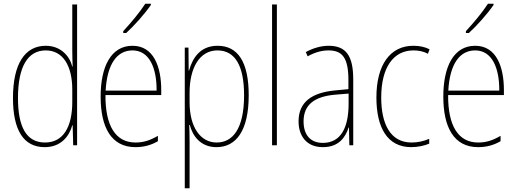

<svg xmlns="http://www.w3.org/2000/svg" viewBox="-20 -784 2789 1036"><path d="M221 10C310 10 354 -50 370 -108H372L375 0H396V-760H370V-511C370 -483 371 -456 372 -425H370C356 -481 308 -537 227 -537C114 -537 50 -439 50 -255C50 -82 107 10 221 10ZM223 -15C121 -15 77 -101 77 -255C77 -425 130 -512 227 -512C319 -512 370 -430 370 -300V-234C370 -100 322 -15 223 -15Z M794 -757V-764H764C732 -715 690 -665 645 -616V-606H661C704 -645 761 -709 794 -757ZM695 -537C578 -537 523 -423 523 -263C523 -97 580 10 711 10C759 10 797 -2 832 -22V-51C789 -26 754 -15 711 -15C603 -15 548 -106 549 -271H850V-298C850 -424 809 -537 695 -537ZM695 -512C786 -512 826 -417 825 -295H550C558 -440 612 -512 695 -512Z M1154 -537C1061 -537 1019 -472 1000 -403H998L997 -527H977V232H1003V-21C1003 -56 1002 -88 1001 -110H1004C1019 -51 1062 10 1148 10C1255 10 1322 -80 1322 -270C1322 -449 1264 -537 1154 -537ZM1153 -512C1250 -512 1297 -427 1297 -270C1297 -86 1234 -15 1149 -15C1063 -15 1003 -96 1003 -232V-284C1003 -418 1057 -512 1153 -512Z M1474 0V-760H1448V0Z M1753 -537C1712 -537 1668 -524 1630 -503L1640 -480C1683 -504 1720 -512 1753 -512C1828 -512 1860 -471 1860 -351V-303L1787 -296C1663 -284 1591 -234 1591 -129C1591 -53 1632 10 1722 10C1808 10 1844 -43 1861 -96H1863L1865 0H1886V-356C1886 -486 1845 -537 1753 -537ZM1787 -273 1861 -279V-220C1860 -98 1821 -13 1722 -13C1656 -13 1618 -55 1618 -129C1618 -219 1677 -263 1787 -273Z M2199 10C2234 10 2271 2 2296 -9V-35C2267 -22 2233 -15 2201 -15C2085 -15 2037 -117 2037 -258C2037 -422 2104 -512 2211 -512C2238 -512 2265 -507 2289 -494L2298 -518C2272 -531 2244 -537 2210 -537C2086 -537 2011 -435 2011 -258C2011 -97 2069 10 2199 10Z M2643 -757V-764H2613C2581 -715 2539 -665 2494 -616V-606H2510C2553 -645 2610 -709 2643 -757ZM2544 -537C2427 -537 2372 -423 2372 -263C2372 -97 2429 10 2560 10C2608 10 2646 -2 2681 -22V-51C2638 -26 2603 -15 2560 -15C2452 -15 2397 -106 2398 -271H2699V-298C2699 -424 2658 -537 2544 -537ZM2544 -512C2635 -512 2675 -417 2674 -295H2399C2407 -440 2461 -512 2544 -512Z"/></svg>

Font: Noto Sans Condensed Thin
Style: Regular
Weight: 100
Width: 3
Designer: Monotype Design Team
Foundry: Monotype Imaging Inc.
Version: Version 2.013